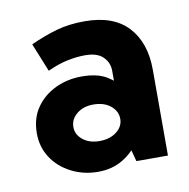

<svg xmlns="http://www.w3.org/2000/svg" viewBox="-54 -744 484 492"><g transform="rotate(-10 188.0 -498.0)"><path d="M164 -305Q126 -305 94 -321.5Q62 -338 44 -366Q26 -394 26 -429Q26 -468 45 -495.5Q64 -523 95.5 -538Q127 -553 164 -553Q205 -553 229.5 -538Q254 -523 267 -504Q280 -485 284.5 -470Q289 -455 289 -455L244 -466V-554Q244 -575 229 -590Q214 -605 182 -605Q161 -605 136.5 -600Q112 -595 84 -582L54 -656Q89 -672 122 -681.5Q155 -691 196 -691Q271 -691 309 -650Q347 -609 347 -538V-315H265L245 -389L290 -425Q290 -393 273.5 -366Q257 -339 229 -322Q201 -305 164 -305ZM181 -382Q208 -382 225.5 -395.5Q243 -409 243 -429Q243 -449 226 -463Q209 -477 181 -477Q155 -477 138 -463Q121 -449 121 -429Q121 -409 138 -395.5Q155 -382 181 -382Z"/></g></svg>

Font: Gabarito SemiBold
Style: Regular
Weight: 600
Designer: Leandro Assis / Alvaro Franca / Felipe Casaprima
Foundry: Naipe Foundry
Version: Version 1.000